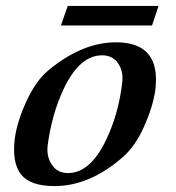

<svg xmlns="http://www.w3.org/2000/svg" viewBox="-20 -612 595 649"><path d="M505 -308Q497 -251 466 -182Q437 -117 393 -79Q282 17 164 17Q82 17 51 -22.5Q20 -62 30 -144Q38 -202 70 -271Q101 -338 142 -373Q257 -469 372 -469Q525 -469 505 -308ZM393 -332Q398 -370 379.5 -397.5Q361 -425 325 -425Q249 -425 195 -311Q155 -226 141 -120Q137 -82 155 -56Q173 -27 210 -27Q286 -27 340 -142Q381 -229 393 -332ZM494 -526H186L209 -592H516Z"/></svg>

Font: DG Didot
Style: Bold Italic
Weight: 700
Designer: David Gatwood, Takis Katsoulidis, and George D. Matthiopoulos
Foundry: David Gatwood
Version: Version 1.0